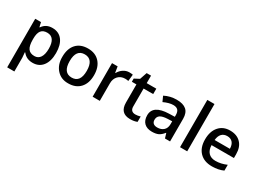

<svg xmlns="http://www.w3.org/2000/svg" viewBox="-42 -1487 3340 2489"><g transform="rotate(30 1627.5 -242.0)"><path d="M183.5 -435.8Q233.6 -512.1 330.6 -512.1Q427.7 -512.1 480.3 -443.6Q532.9 -375.1 532.9 -252Q532.9 -128.9 479 -59.9Q425.2 9.1 330.4 9.1Q235.6 9.1 183.5 -59.7H176.9Q183.5 1.5 183.5 17.7V224H76.3V-503H162.8Q166.8 -487.4 178 -435.8ZM183.5 -268.5V-252.3Q183.5 -160.8 212.8 -119.6Q242.2 -78.4 307.4 -78.4Q363 -78.4 393.1 -123.9Q423.2 -169.4 423.2 -253.8Q423.2 -338.2 393.3 -381.7Q363.5 -425.2 302.8 -425.2Q242.2 -425.2 212.8 -387.8Q183.5 -350.4 183.5 -268.5Z M864.5 -425.2Q737.1 -425.2 737.1 -251.8Q737.1 -78.4 865.5 -78.4Q992.9 -78.4 992.9 -251.8Q992.9 -425.2 864.5 -425.2ZM626.9 -252.3Q626.9 -375.6 689.6 -443.9Q752.3 -512.1 864 -512.1Q975.7 -512.1 1039.4 -441.6Q1103.1 -371.1 1103.1 -250.3Q1103.1 -129.4 1039.9 -60.2Q976.7 9.1 864 9.1Q757.8 11.1 691.6 -61.9Q625.4 -135 626.9 -252.3Z M1481.3 -512.1Q1513.7 -512.1 1534.4 -507.6L1524.3 -408Q1500.5 -413.5 1476.7 -413.5Q1413 -413.5 1372.6 -371.6Q1333.2 -329.6 1333.2 -262.9V0H1226V-503H1309.9L1324.1 -414.6H1329.1Q1354.9 -460.1 1395.1 -486.1Q1435.3 -512.1 1481.3 -512.1Z M1745.2 -152.7Q1745.2 -115.3 1764.2 -96.3Q1783.1 -77.4 1818.8 -77.4Q1854.4 -77.4 1893.8 -89.5V-9.1Q1850.9 9.1 1790.2 9.1Q1638 9.1 1638 -151.2V-422.1H1569.3V-469.7L1643.1 -508.6L1679.5 -615.3H1745.2V-503H1888.8V-422.1H1745.2Z M2385.2 0H2308.9L2287.7 -70.3H2283.6Q2247.2 -24.3 2210.6 -7.6Q2173.9 9.1 2115.8 9.1Q2041.5 9.1 2000 -31.1Q1958.5 -71.3 1958.5 -146.6Q1958.5 -297.8 2192.6 -304.9L2279.1 -307.4V-334.2Q2279.1 -382.7 2256.6 -406.5Q2234.1 -430.2 2187.1 -430.2Q2126.9 -430.2 2044.5 -392.3L2010.1 -468.7Q2094 -512.1 2191.4 -512.1Q2288.7 -512.1 2337 -469.9Q2385.2 -427.7 2385.2 -338.7ZM2069.8 -143.1Q2069.8 -109.2 2090 -91Q2110.2 -72.8 2149.6 -72.8Q2207.8 -72.8 2243.2 -105.2Q2278.6 -137.5 2278.6 -196.7V-240.1L2213.9 -237.6Q2138 -234.6 2103.9 -212.1Q2069.8 -189.6 2069.8 -143.1Z M2641.6 -707.8V0H2534.4V-707.8Z M2876.1 -304.9H3104.7Q3103.6 -366.5 3074.8 -398.9Q3046 -431.2 2994.4 -431.2Q2942.9 -431.2 2912.5 -398.9Q2882.2 -366.5 2876.1 -304.9ZM3014.2 9.1Q2896.9 9.1 2830.6 -59.7Q2764.4 -128.4 2764.4 -249.7Q2764.4 -371.1 2825.8 -441.6Q2887.3 -512.1 2990.6 -512.1Q3094 -512.1 3151.7 -451.5Q3209.8 -391.8 3209.8 -285.1V-227.5H2874.6Q2876.6 -154.2 2914.1 -114.8Q2951.5 -75.3 3019.2 -75.3Q3101.6 -75.3 3184.5 -111.7V-24.8Q3111.7 9.1 3014.2 9.1Z"/></g></svg>

Font: Khula Semibold
Style: Regular
Weight: 600
Designer: Erin McLaughlin, Steve Matteson
Version: Version 1.000;PS 1.0;hotconv 1.0.72;makeotf.lib2.5.5900; ttf